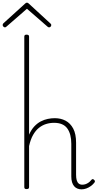

<svg xmlns="http://www.w3.org/2000/svg" viewBox="-64 -1409 735 1446"><path d="M550 17Q533 17 518.5 11Q504 5 494 -7Q484 -19 478.5 -37Q473 -55 473 -80V-326Q473 -400 442.5 -442Q412 -484 343 -484Q312 -484 283 -475Q254 -466 229 -446Q204 -426 185 -392.5Q166 -359 155 -309V0Q155 8 150.5 11.5Q146 15 136 15Q127 15 123 11.5Q119 8 119 0V-1133Q119 -1141 123 -1144.5Q127 -1148 136 -1148Q146 -1148 150.5 -1144.5Q155 -1141 155 -1133V-395Q172 -433 194.5 -457Q217 -481 243 -494.5Q269 -508 296 -513.5Q323 -519 348 -519Q394 -519 430 -500Q466 -481 487.5 -440.5Q509 -400 509 -334V-93Q509 -69 513.5 -52.5Q518 -36 528.5 -27Q539 -18 556 -18Q566 -18 577 -21Q588 -24 600.5 -32Q613 -40 623 -53Q628 -59 633 -60Q638 -61 644 -55Q649 -51 650.5 -46Q652 -41 648 -35Q637 -20 620.5 -8Q604 4 586 10.5Q568 17 550 17ZM-27 -1203Q-33 -1203 -38.5 -1208.5Q-44 -1214 -44 -1221Q-44 -1224 -42.5 -1227Q-41 -1230 -39 -1233L123 -1380Q128 -1385 131.5 -1387Q135 -1389 139 -1389Q143 -1389 146.5 -1387Q150 -1385 155 -1380L317 -1231Q320 -1229 321 -1226Q322 -1223 322 -1220Q322 -1213 317 -1208Q312 -1203 306 -1203Q302 -1203 299 -1204.5Q296 -1206 293 -1209L139 -1343L-15 -1209Q-18 -1206 -20.5 -1204.5Q-23 -1203 -27 -1203Z"/></svg>

Font: Playwrite CL Thin
Style: Regular
Weight: 100
Designer: Veronika Burian, José Scaglione
Foundry: TypeTogether
Version: Version 1.002